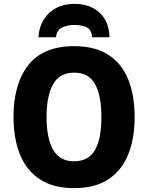

<svg xmlns="http://www.w3.org/2000/svg" viewBox="-20 -964 767 994"><path d="M677 -358Q677 -245 643 -162.5Q609 -80 540 -35Q471 10 363 10Q257 10 187.5 -35Q118 -80 84 -163Q50 -246 50 -359Q50 -530 127 -627.5Q204 -725 364 -725Q471 -725 540.5 -680.5Q610 -636 643.5 -553.5Q677 -471 677 -358ZM221 -358Q221 -249 255 -189Q289 -129 363 -129Q439 -129 472 -188Q505 -247 505 -358Q505 -469 472 -528.5Q439 -588 364 -588Q289 -588 255 -528Q221 -468 221 -358ZM365 -944Q446 -944 495.5 -898Q545 -852 547 -771H457Q454 -811 428 -823Q402 -835 364 -835Q332 -835 303 -822.5Q274 -810 270 -771H179Q182 -823 206 -862Q230 -901 271 -922.5Q312 -944 365 -944Z"/></svg>

Font: Noto Sans SemiCondensed ExtraBold
Style: Regular
Weight: 800
Width: 4
Designer: Monotype Design Team
Foundry: Monotype Imaging Inc.
Version: Version 2.013; ttfautohint (v1.8.4.7-5d5b)